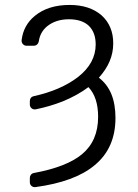

<svg xmlns="http://www.w3.org/2000/svg" viewBox="-20 -559 568 789"><path d="M102.6 190V171.9Q102.6 164.8 107.1 159.1Q111.5 153.4 119 152Q254.6 126.8 316.8 74.9Q383.2 19.9 383.2 -78.8Q383.2 -159.1 343.4 -201Q298.7 -167.3 236.9 -142Q184.3 -121.4 126.8 -109.7Q125.4 -109.4 122.5 -109.4Q114.3 -109.4 108.5 -115.2Q102.6 -121.1 102.6 -129.6V-143.8Q102.6 -151.3 106.9 -156.8Q111.2 -162.3 118.3 -163.7Q230.1 -188.2 301.1 -242.9Q373.2 -299.7 373.2 -376.4Q373.2 -425.1 345.2 -452.8Q316.8 -479.8 263.1 -479.8Q209.5 -479.8 173.7 -451Q144.9 -427.2 139.6 -389.6Q138.1 -381.4 132.5 -376.2Q126.8 -371.1 119 -371.1H88.8Q79.9 -371.1 73.9 -378Q67.8 -384.9 68.9 -394.5Q76.3 -455.3 122.9 -493.6Q177.6 -538.7 266 -538.7Q348.4 -538.7 397.7 -495.7Q445.3 -452.4 445.3 -381Q445.3 -341.3 430 -306.1Q416.2 -273.4 386.4 -239.7Q420.8 -213.1 437.7 -172.1Q454.5 -131 454.5 -74.2Q454.5 50.4 367.9 120.7Q286.9 188.2 125.4 209.9Q116.1 210.9 109.4 205.1Q102.6 199.2 102.6 190Z"/></svg>

Font: DeltaSans Light
Style: Regular
Weight: 300
Designer: Rasmus Andersson
Foundry: rsms
Version: Version 3.012